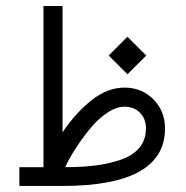

<svg xmlns="http://www.w3.org/2000/svg" viewBox="-20 -614 613 634"><path d="M338.9 -430.7 400.9 -492.7 462.9 -430.7 400.9 -368.7ZM461.9 -189.9Q461.9 -222.2 442.1 -241.9Q422.4 -261.7 391.1 -261.7Q363.3 -261.7 332 -240.2Q300.8 -218.8 274.7 -186Q248.5 -153.3 228.3 -121.6Q208 -89.8 195.3 -62Q252.9 -62 297.6 -67.9Q342.3 -73.7 381.1 -87.4Q419.9 -101.1 440.9 -127Q461.9 -152.8 461.9 -189.9ZM43.9 0V-62H123.5V-594.2H186.5V-177.2Q230 -241.7 282.5 -283.2Q335 -324.7 391.1 -324.7Q448.2 -324.7 486.6 -285.9Q524.9 -247.1 524.9 -189.9Q524.9 0 186.5 0Z"/></svg>

Font: Estedad
Style: regular
Weight: 400
Version: Version 0.7(Beta10)